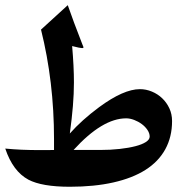

<svg xmlns="http://www.w3.org/2000/svg" viewBox="-20 -734 733 729"><path d="M633.3 -274.4Q633.3 -214.4 607.7 -167.5Q582 -120.6 532.5 -89.1Q482.9 -57.6 410.4 -41.3Q337.9 -24.9 245.1 -24.9Q139.2 -24.9 87.9 -51.8Q28.8 -83.5 0 -169.9Q29.8 -167 62.5 -165.5Q95.2 -164.1 133.8 -164.1Q146 -164.1 158.9 -164.1Q171.9 -164.1 185.1 -164.6V-206.1Q185.1 -423.8 135.7 -621.6L237.3 -714.4Q247.6 -684.6 261.5 -647.2Q275.4 -609.9 293.9 -562.5Q295.9 -559.1 296.9 -554.2Q296.9 -551.3 292 -551.3Q284.2 -551.3 253.9 -559.1Q257.3 -520 259 -485.6Q260.7 -451.2 260.7 -420.9Q260.7 -378.9 256.8 -331.3Q252.9 -283.7 245.1 -227.1Q290.5 -278.3 356.4 -327.1Q449.2 -395.5 511.2 -395.5Q534.7 -395.5 556.9 -386.2Q579.1 -377 595.9 -360.8Q612.8 -344.7 623 -322.8Q633.3 -300.8 633.3 -274.4ZM548.3 -215.3Q548.3 -228 539.8 -240.7Q531.2 -253.4 518.3 -262.9Q505.4 -272.5 489.5 -278.6Q473.6 -284.7 459 -284.7Q368.7 -284.7 259.3 -164.6H359.4Q399.9 -164.6 434.6 -168.5Q469.2 -172.4 494.4 -179Q519.5 -185.5 533.9 -194.8Q548.3 -204.1 548.3 -215.3Z"/></svg>

Font: XB Kayhan
Style: Bold
Weight: 700
Designer: Behnam
Foundry: Irmug
Version: Version 7.300 2009